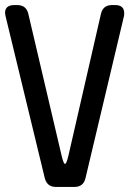

<svg xmlns="http://www.w3.org/2000/svg" viewBox="-20 -730 511 759"><path d="M157 -26Q166 9 201 9H274Q310 9 318 -26L470 -666Q471 -669 471 -678Q471 -710 435 -710H423Q387 -710 379 -675L251 -117Q243 -82 237 -82Q231 -82 223 -117L92 -675Q84 -710 48 -710H37Q0 -710 0 -679Q0 -678 0.5 -674.5Q1 -671 2 -666Z"/></svg>

Font: WDXL Lubrifont TC
Style: Regular
Weight: 400
Designer: [WDXL Lubrifont] Copyright 2020-2022 (c) NightFurySL2001, Skr-ZERO; [ZCOOL QingKe HuangYou] Copyright 2018-2022 (c) The 
Version: Version 2.001;hotconv 1.1.1;makeotfexe 2.6.0